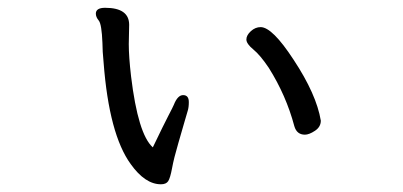

<svg xmlns="http://www.w3.org/2000/svg" viewBox="-20 -460 1040 495"><path d="M766.1 -112.8Q745.1 -112.8 738.8 -134.8Q717.8 -213.9 672.9 -285.2Q650.9 -317.9 633.1 -332.5Q615.2 -347.2 615.2 -358.2Q615.2 -369.1 626.7 -379.6Q638.2 -390.1 651.9 -390.1Q682.1 -390.1 736.8 -306.2Q795.9 -216.8 807.1 -148.9Q807.1 -132.8 792 -122.8Q776.9 -112.8 766.1 -112.8ZM395 15.1Q354 15.1 316.9 -37.1Q261.2 -113.8 247.1 -298.8Q244.1 -329.1 244.1 -349.1Q242.2 -397.9 234.6 -407Q227.1 -416 227.1 -424.8Q227.1 -439.9 251 -439.9Q313 -439.9 313 -396L312 -346.2Q312 -314 317.9 -263.2Q335.9 -113.8 374 -80.1Q402.8 -140.1 414.3 -162.1Q425.8 -184.1 428.2 -189.9Q438 -214.8 452.1 -214.8Q466.8 -214.8 466.8 -196.8Q466.8 -183.1 463.9 -174.1Q460.9 -165 456.1 -147.5Q451.2 -129.9 439.7 -90.8Q428.2 -51.8 423.6 -26.4Q418.9 -1 413.6 7.1Q408.2 15.1 395 15.1Z"/></svg>

Font: LXGW WenKai Screen
Style: Regular
Weight: 400
Designer: LXGW / Fontworks Inc.
Foundry: LXGW / Fontworks Inc.
Version: Version 1.510;January 18,2025